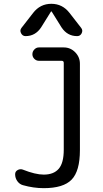

<svg xmlns="http://www.w3.org/2000/svg" viewBox="-20 -980 540 1010"><path d="M100.6 -5.9Q83 -10.7 71.3 -26.9Q59.6 -43 59.6 -63.5Q59.6 -78.1 72.8 -85.4Q85.9 -92.8 99.6 -87.9Q166 -61.5 210 -61.5Q262.7 -61.5 289.1 -92.3Q315.4 -123 315.4 -192.4V-649.4Q315.4 -660.2 303.7 -660.2H184.6Q170.9 -660.2 160.6 -670.4Q150.4 -680.7 150.4 -694.8Q150.4 -709 160.6 -719.7Q170.9 -730.5 184.6 -730.5H315.4Q350.6 -730.5 375.5 -705.1Q400.4 -679.7 400.4 -644.5V-190.4Q400.4 -80.1 356.9 -35.2Q313.5 9.8 210 9.8Q156.2 9.8 100.6 -5.9ZM345.7 -912.1 407.2 -833Q417 -820.3 409.7 -805.2Q402.3 -790 385.7 -790Q334 -790 303.7 -835.9L252 -918.9Q252 -919.9 250 -919.9Q248 -919.9 248 -918.9L196.3 -835.9Q166 -790 114.3 -790Q98.6 -790 90.8 -805.2Q83 -820.3 92.8 -833L154.3 -912.1Q191.4 -960 250 -960Q308.6 -960 345.7 -912.1Z"/></svg>

Font: Rounded-X Mgen+ 2m regular
Style: Regular
Weight: 400
Designer: [Source Han Sans]
Ryoko NISHIZUKA  (kana & ideographs); Paul D. Hunt (Latin, Greek & Cyrillic); Wenlong ZHANG  (bopomofo
Version: Version 1.059.20150602